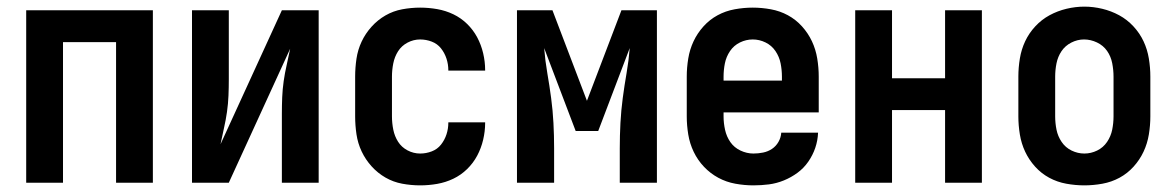

<svg xmlns="http://www.w3.org/2000/svg" viewBox="-20 -551 3540 579"><path d="M59 0V-520H441V0H330V-424H170V0Z M559 0V-520H670V-312Q670 -287 669 -262.5Q668 -238 664.5 -213.5Q661 -189 655.5 -165Q650 -141 645 -116L830 -520H941V0H830V-208Q830 -233 831 -257.5Q832 -282 835.5 -306.5Q839 -331 844.5 -355Q850 -379 855 -404L670 0Z M1247 8Q1220 8 1193 3Q1166 -2 1142.5 -15.5Q1119 -29 1100.5 -49.5Q1082 -70 1070.5 -94.5Q1059 -119 1055 -146Q1051 -173 1051 -200V-320Q1051 -347 1055 -374Q1059 -401 1070.5 -425.5Q1082 -450 1100.5 -470.5Q1119 -491 1142.5 -504.5Q1166 -518 1193 -523Q1220 -528 1247 -528Q1273 -528 1298.5 -523.5Q1324 -519 1347 -508Q1370 -497 1388.5 -479Q1407 -461 1419 -438.5Q1431 -416 1437 -390.5Q1443 -365 1443 -340Q1443 -339 1443 -338.5Q1443 -338 1443 -338H1332Q1332 -338 1332 -338.5Q1332 -339 1332 -339Q1332 -357 1326.5 -374Q1321 -391 1310 -405Q1299 -419 1282 -425.5Q1265 -432 1247 -432Q1227 -432 1209 -422.5Q1191 -413 1180.5 -396.5Q1170 -380 1166 -360Q1162 -340 1162 -320V-200Q1162 -180 1166 -160Q1170 -140 1180.5 -123.5Q1191 -107 1209 -97.5Q1227 -88 1247 -88Q1265 -88 1282 -94.5Q1299 -101 1310 -115Q1321 -129 1326.5 -146Q1332 -163 1332 -181Q1332 -181 1332 -181.5Q1332 -182 1332 -182H1443Q1443 -182 1443 -181.5Q1443 -181 1443 -180Q1443 -155 1437 -129.5Q1431 -104 1419 -81.5Q1407 -59 1388.5 -41Q1370 -23 1347 -12Q1324 -1 1298.5 3.5Q1273 8 1247 8Z M1539 0V-520H1646L1750 -247L1854 -520H1961V0H1849V-104Q1849 -142 1851 -180Q1853 -218 1858 -255.5Q1863 -293 1869.5 -330.5Q1876 -368 1879 -406L1784 -156H1716L1621 -406Q1624 -368 1630.5 -330.5Q1637 -293 1642 -255.5Q1647 -218 1649 -180Q1651 -142 1651 -104V0Z M2252 8Q2225 8 2197.5 3Q2170 -2 2146 -15Q2122 -28 2103 -48Q2084 -68 2072 -93Q2060 -118 2055.5 -145.5Q2051 -173 2051 -200V-320Q2051 -347 2055.5 -374.5Q2060 -402 2071.5 -426.5Q2083 -451 2101.5 -471.5Q2120 -492 2144 -505Q2168 -518 2195.5 -523Q2223 -528 2250 -528Q2277 -528 2304.5 -523Q2332 -518 2356 -505Q2380 -492 2398.5 -471.5Q2417 -451 2428.5 -426.5Q2440 -402 2444.5 -374.5Q2449 -347 2449 -320V-212H2162V-200Q2162 -180 2166.5 -159.5Q2171 -139 2182.5 -122.5Q2194 -106 2213 -97Q2232 -88 2252 -88Q2267 -88 2281.5 -91Q2296 -94 2308 -102Q2320 -110 2327.5 -123Q2335 -136 2336 -151H2447Q2446 -127 2438.5 -105Q2431 -83 2417.5 -63.5Q2404 -44 2385 -30Q2366 -16 2344 -7Q2322 2 2299 5Q2276 8 2252 8ZM2162 -308H2338V-320Q2338 -340 2334 -360Q2330 -380 2318.5 -397Q2307 -414 2288.5 -423Q2270 -432 2250 -432Q2230 -432 2211.5 -423Q2193 -414 2181.5 -397Q2170 -380 2166 -360Q2162 -340 2162 -320Z M2559 0V-520H2670V-315H2830V-520H2941V0H2830V-219H2670V0Z M3250 8Q3223 8 3195.5 3Q3168 -2 3144 -15Q3120 -28 3101.5 -48.5Q3083 -69 3071.5 -93.5Q3060 -118 3055.5 -145.5Q3051 -173 3051 -200V-320Q3051 -347 3055.5 -374.5Q3060 -402 3071.5 -426.5Q3083 -451 3102 -471.5Q3121 -492 3145 -505Q3169 -518 3196 -524.5Q3223 -531 3250 -531Q3277 -531 3304 -524.5Q3331 -518 3355 -505Q3379 -492 3398 -471.5Q3417 -451 3428.5 -426.5Q3440 -402 3444.5 -374.5Q3449 -347 3449 -320V-200Q3449 -173 3444.5 -145.5Q3440 -118 3428.5 -93.5Q3417 -69 3398.5 -48.5Q3380 -28 3356 -15Q3332 -2 3304.5 3Q3277 8 3250 8ZM3250 -88Q3270 -88 3288.5 -97Q3307 -106 3318.5 -123Q3330 -140 3334 -160Q3338 -180 3338 -200V-320Q3338 -340 3334 -360.5Q3330 -381 3318.5 -397.5Q3307 -414 3288 -423Q3269 -432 3249 -432Q3229 -432 3210.5 -422.5Q3192 -413 3181 -396.5Q3170 -380 3166 -360Q3162 -340 3162 -320V-200Q3162 -180 3166 -160Q3170 -140 3181.5 -123Q3193 -106 3211.5 -97Q3230 -88 3250 -88Z"/></svg>

Font: Iosevka SS08 Regular
Style: Bold
Weight: 700
Monospace: yes
Designer: Belleve Invis
Foundry: Belleve Invis
Version: Version 16.3.4; ttfautohint (v1.8.4)